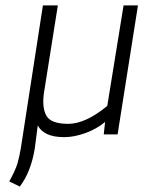

<svg xmlns="http://www.w3.org/2000/svg" viewBox="-20 -495 540 707"><path d="M57 49 138 -475H193L142 -154Q134 -100 150.5 -69.5Q167 -39 231 -39Q295 -39 375 -105L435 -475H488L413 0H362L367 -46Q336 -20 294.5 -5Q253 10 216 10Q142 10 119 -33L108 52Q94 138 53 192L14 173Q37 132 44.5 106Q52 80 57 49Z"/></svg>

Font: Lekton
Style: Italic
Weight: 400
Italic angle: -9.3°
Designer: Paolo Mazzetti, Luciano Perondi, Raffaele Flato, Elena Papassissa, Emilio Macchia, Michela Povoleri, Tobias Seemiller, R
Version: Version 3.000